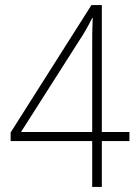

<svg xmlns="http://www.w3.org/2000/svg" viewBox="-20 -738 551 758"><path d="M344 0H382V-181H491V-217H382V-718H341L22 -215V-181H344ZM63 -217 291 -575C313 -608 328 -635 344 -667H346C344 -625 344 -598 344 -540V-217Z"/></svg>

Font: Noto Sans Malayalam SemiCondensed ExtraLight
Style: Regular
Weight: 200
Width: 4
Designer: Jelle Bosma - Monotype Design Team
Foundry: Monotype Imaging Inc.
Version: Version 2.104